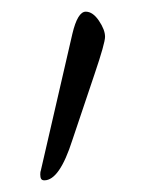

<svg xmlns="http://www.w3.org/2000/svg" viewBox="-20 -811 248 329"><path d="M56 -502Q52 -502 50.5 -504.5Q49 -507 49 -512Q49 -517 50 -519L104 -753Q113 -791 127 -791Q139 -791 149.5 -775.5Q160 -760 160 -748Q160 -737 142 -684L104 -571Q82 -502 56 -502Z"/></svg>

Font: Junicode VF
Style: Regular
Weight: 400
Designer: Peter S. Baker
Version: Version 2.213